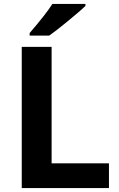

<svg xmlns="http://www.w3.org/2000/svg" viewBox="-20 -951 604 971"><path d="M90 0H531V-125H241V-714H90ZM412 -921V-931H245C224 -898 186 -849 130 -784V-771H229C266 -796 382 -891 412 -921Z"/></svg>

Font: Passageway
Style: Regular
Weight: 700
Foundry: Ascender Corporation
Version: Version 1.11